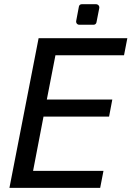

<svg xmlns="http://www.w3.org/2000/svg" viewBox="-20 -915 642 935"><path d="M366.7 -794.4H435.5C442.4 -794.4 448.2 -798.8 449.7 -805.7L463.4 -875.5C465.3 -886.2 457.5 -894.5 447.3 -894.5H378.4C371.6 -894.5 365.7 -890.6 364.3 -883.3L351.1 -813.5C349.1 -802.7 356.4 -794.4 366.7 -794.4ZM25.9 0H467.8L483.9 -83H141.1L191.9 -347.2H511.2L526.9 -430.2H208L250 -646H584L600.1 -729H168Z"/></svg>

Font: Hack
Style: Oblique
Weight: 400
Italic angle: -12°
Monospace: yes
Designer: Christopher Simpkins
Foundry: Christopher Simpkins
Version: Version 2.010